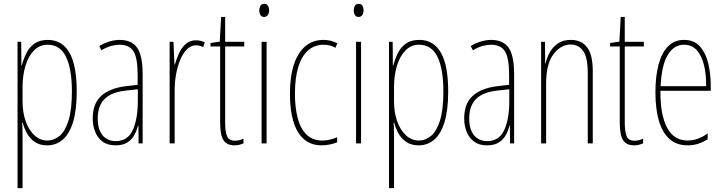

<svg xmlns="http://www.w3.org/2000/svg" viewBox="-20 -744 3753 996"><path d="M228 -537Q302 -537 340 -471Q378 -405 378 -270Q378 -173 359 -111Q340 -49 305.5 -19.5Q271 10 225 10Q186 10 160 -8Q134 -26 119.5 -53Q105 -80 98 -107H95Q96 -98 96.5 -79.5Q97 -61 97 -37V232H71V-527H90L91 -404H93Q102 -438 117 -468.5Q132 -499 159 -518Q186 -537 228 -537ZM227 -512Q186 -512 157 -483Q128 -454 112.5 -404Q97 -354 97 -292V-219Q97 -159 114 -113Q131 -67 160 -41Q189 -15 226 -15Q260 -15 289 -39Q318 -63 335.5 -119Q353 -175 353 -270Q353 -386 322.5 -449Q292 -512 227 -512Z M600 -537Q663 -537 691.5 -496.5Q720 -456 720 -358V0H699L698 -93H696Q690 -68 677.5 -44.5Q665 -21 641.5 -5.5Q618 10 580 10Q538 10 512 -9.5Q486 -29 473.5 -61Q461 -93 461 -129Q461 -208 506 -247.5Q551 -287 633 -297L694 -304V-355Q694 -445 672 -478.5Q650 -512 600 -512Q582 -512 558 -506Q534 -500 506 -483L495 -505Q519 -520 547 -528.5Q575 -537 600 -537ZM632 -274Q558 -266 522.5 -230.5Q487 -195 487 -129Q487 -73 512 -42.5Q537 -12 580 -12Q643 -12 669 -70Q695 -128 695 -220V-281Z M997 -535Q1007 -535 1019.5 -532.5Q1032 -530 1042 -524L1034 -500Q1028 -503 1018 -506Q1008 -509 997 -509Q970 -509 949 -487.5Q928 -466 914 -431.5Q900 -397 893 -356.5Q886 -316 886 -277V0H860V-527H880L885 -409H887Q895 -436 907.5 -465Q920 -494 942 -514.5Q964 -535 997 -535Z M1198 -14Q1211 -14 1223.5 -17.5Q1236 -21 1243 -25V0Q1233 4 1222 7Q1211 10 1197 10Q1167 10 1150.5 -4Q1134 -18 1128 -45Q1122 -72 1122 -112V-503H1072V-521L1120 -528L1127 -656H1148V-527H1247V-503H1148V-108Q1148 -60 1158 -37Q1168 -14 1198 -14Z M1363 -527V0H1337V-527ZM1351 -724Q1365 -724 1370.5 -713.5Q1376 -703 1376 -691Q1376 -675 1369 -665.5Q1362 -656 1350 -656Q1337 -656 1331 -666.5Q1325 -677 1325 -690Q1325 -702 1330.5 -713Q1336 -724 1351 -724Z M1649 10Q1593 10 1556 -22.5Q1519 -55 1501.5 -115Q1484 -175 1484 -256Q1484 -348 1505 -410.5Q1526 -473 1565 -505Q1604 -537 1658 -537Q1678 -537 1696 -532.5Q1714 -528 1730 -519L1720 -496Q1707 -504 1691.5 -508Q1676 -512 1659 -512Q1613 -512 1579.5 -483.5Q1546 -455 1528 -398.5Q1510 -342 1510 -257Q1510 -186 1524.5 -131Q1539 -76 1570.5 -45.5Q1602 -15 1652 -15Q1671 -15 1690.5 -19.5Q1710 -24 1729 -32V-6Q1713 1 1691 5.5Q1669 10 1649 10Z M1853 -527V0H1827V-527ZM1841 -724Q1855 -724 1860.5 -713.5Q1866 -703 1866 -691Q1866 -675 1859 -665.5Q1852 -656 1840 -656Q1827 -656 1821 -666.5Q1815 -677 1815 -690Q1815 -702 1820.5 -713Q1826 -724 1841 -724Z M2155 -537Q2229 -537 2267 -471Q2305 -405 2305 -270Q2305 -173 2286 -111Q2267 -49 2232.5 -19.5Q2198 10 2152 10Q2113 10 2087 -8Q2061 -26 2046.5 -53Q2032 -80 2025 -107H2022Q2023 -98 2023.5 -79.5Q2024 -61 2024 -37V232H1998V-527H2017L2018 -404H2020Q2029 -438 2044 -468.5Q2059 -499 2086 -518Q2113 -537 2155 -537ZM2154 -512Q2113 -512 2084 -483Q2055 -454 2039.5 -404Q2024 -354 2024 -292V-219Q2024 -159 2041 -113Q2058 -67 2087 -41Q2116 -15 2153 -15Q2187 -15 2216 -39Q2245 -63 2262.5 -119Q2280 -175 2280 -270Q2280 -386 2249.5 -449Q2219 -512 2154 -512Z M2527 -537Q2590 -537 2618.5 -496.5Q2647 -456 2647 -358V0H2626L2625 -93H2623Q2617 -68 2604.5 -44.5Q2592 -21 2568.5 -5.5Q2545 10 2507 10Q2465 10 2439 -9.5Q2413 -29 2400.5 -61Q2388 -93 2388 -129Q2388 -208 2433 -247.5Q2478 -287 2560 -297L2621 -304V-355Q2621 -445 2599 -478.5Q2577 -512 2527 -512Q2509 -512 2485 -506Q2461 -500 2433 -483L2422 -505Q2446 -520 2474 -528.5Q2502 -537 2527 -537ZM2559 -274Q2485 -266 2449.5 -230.5Q2414 -195 2414 -129Q2414 -73 2439 -42.5Q2464 -12 2507 -12Q2570 -12 2596 -70Q2622 -128 2622 -220V-281Z M2941 -537Q2996 -537 3025.5 -498.5Q3055 -460 3055 -375V0H3029V-365Q3029 -445 3005.5 -479Q2982 -513 2941 -513Q2889 -513 2851 -462.5Q2813 -412 2813 -311V0H2787V-527H2807L2808 -415H2810Q2817 -445 2832.5 -473Q2848 -501 2874.5 -519Q2901 -537 2941 -537Z M3271 -14Q3284 -14 3296.5 -17.5Q3309 -21 3316 -25V0Q3306 4 3295 7Q3284 10 3270 10Q3240 10 3223.5 -4Q3207 -18 3201 -45Q3195 -72 3195 -112V-503H3145V-521L3193 -528L3200 -656H3221V-527H3320V-503H3221V-108Q3221 -60 3231 -37Q3241 -14 3271 -14Z M3528 -537Q3581 -537 3611 -503Q3641 -469 3654 -415Q3667 -361 3667 -301V-273H3406Q3405 -148 3440.5 -81.5Q3476 -15 3547 -15Q3573 -15 3599 -24Q3625 -33 3651 -52V-22Q3630 -8 3604 1Q3578 10 3547 10Q3490 10 3453 -23Q3416 -56 3398 -117.5Q3380 -179 3380 -264Q3380 -347 3396 -408Q3412 -469 3445 -503Q3478 -537 3528 -537ZM3528 -512Q3476 -512 3444 -459Q3412 -406 3407 -297H3643Q3644 -356 3632.5 -404.5Q3621 -453 3595.5 -482.5Q3570 -512 3528 -512Z"/></svg>

Font: Noto Sans Khmer ExtraCondensed Thin
Style: Regular
Weight: 250
Width: 2
Designer: Danh Hong and the Monotype Design Team
Foundry: Monotype Imaging Inc.
Version: Version 2.004